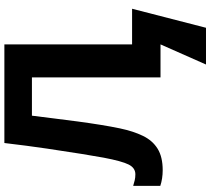

<svg xmlns="http://www.w3.org/2000/svg" viewBox="-62 -692 962 878"><g transform="rotate(-90 419.0 -253.0)"><path d="M655 -130H818L731 208H563L655 0H504V-588H329Q323 -542 316.5 -488Q310 -434 302.5 -378.5Q295 -323 287 -273.5Q279 -224 271 -186Q258 -124 236.5 -80Q215 -36 177.5 -13Q140 10 80 10Q41 10 8 -1V-125Q21 -121 33.5 -118Q46 -115 61 -115Q90 -115 105.5 -145.5Q121 -176 137 -260Q143 -292 154 -360Q165 -428 178.5 -519.5Q192 -611 204 -714H655Z"/></g></svg>

Font: RS Noto Sans
Style: Bold
Weight: 700
Designer: Monotype Design Team
Foundry: Monotype Imaging Inc.
Version: Version 3.10